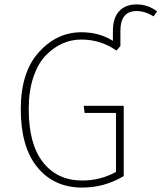

<svg xmlns="http://www.w3.org/2000/svg" viewBox="-20 -839 731 869"><path d="M598 -819Q651 -819 691 -787L675 -765Q636 -789 598 -789Q525 -789 525 -699V-631L507 -610Q436 -660 348 -660Q303 -660 262.5 -642Q222 -624 187 -588Q152 -552 131 -489.5Q110 -427 110 -345Q110 -186 175 -104Q240 -22 352 -22Q435 -22 505 -61V-328H363L359 -360H540V-42Q453 10 352 10Q225 10 149.5 -81.5Q74 -173 74 -345Q74 -512 155.5 -602.5Q237 -693 348 -693Q430 -693 491 -654V-699Q491 -758 519.5 -788.5Q548 -819 598 -819Z"/></svg>

Font: Fira Sans UltraLight
Style: Regular
Weight: 200
Designer: Carrois Corporate & Edenspiekermann AG
Foundry: Carrois Corporate GbR & Edenspiekermann AG
Version: Version 4.106;PS 004.106;hotconv 1.0.70;makeotf.lib2.5.58329